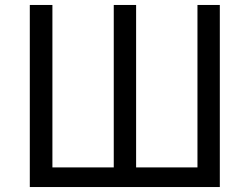

<svg xmlns="http://www.w3.org/2000/svg" viewBox="-20 -753 1006 773"><path d="M100 -733H191V-79H438V-733H528V-79H775V-733H865V0H100Z"/></svg>

Font: SpoqaHanSansJP-Regular
Style: Regular
Weight: 400
Designer: [Source Han Sans]
Ryoko NISHIZUKA  (kana & ideographs); Paul D. Hunt (Latin, Greek & Cyrillic); Wenlong ZHANG  (bopomofo
Foundry: Spoqa (http://bi.spoqa.com)
Version: Version 1.002.20150607